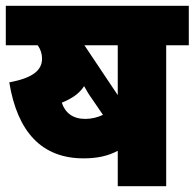

<svg xmlns="http://www.w3.org/2000/svg" viewBox="-20 -642 671 662"><path d="M386 0H553V-486H631V-622H0V-486H110C120 -472 125 -456 125 -440C125 -399 92 -373 12 -358C40 -186 125 -96 268 -96C315 -96 352 -104 386 -122ZM386 -486V-314L271 -486ZM274 -232C232 -232 205 -252 193 -288C228 -302 254 -320 270 -345C279 -329 287 -315 296 -303L335 -246C316 -237 295 -232 274 -232Z"/></svg>

Font: Noto Sans Devanagari SemiCondensed Black
Style: Regular
Weight: 900
Width: 4
Designer: Jelle Bosma - Monotype Design Team
Foundry: Monotype Imaging Inc.
Version: Version 2.004